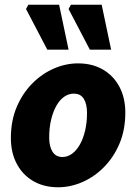

<svg xmlns="http://www.w3.org/2000/svg" viewBox="-20 -780 578 812"><path d="M226 12Q166 12 121 -14Q76 -40 51 -87Q26 -134 26 -196Q26 -269 50.5 -327Q75 -385 116 -426.5Q157 -468 207.5 -490Q258 -512 310 -512Q370 -512 415 -486Q460 -460 485 -413Q510 -366 510 -304Q510 -231 485.5 -173Q461 -115 420 -73.5Q379 -32 328.5 -10Q278 12 226 12ZM244 -116Q266 -116 285 -130Q304 -144 318 -169Q332 -194 340 -228Q348 -262 348 -302Q348 -340 334.5 -362Q321 -384 292 -384Q270 -384 251 -370.5Q232 -357 218 -332Q204 -307 196 -273Q188 -239 188 -198Q188 -161 202 -138.5Q216 -116 244 -116ZM180 -570 90 -742 100 -760H230L270 -570ZM360 -570 270 -742 280 -760H410L450 -570Z"/></svg>

Font: Source Sans 3 Black
Style: Italic
Weight: 900
Italic angle: -11°
Designer: Paul D. Hunt
Foundry: Adobe
Version: Version 3.052;hotconv 1.1.0;makeotfexe 2.6.0